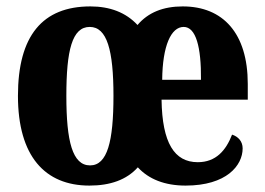

<svg xmlns="http://www.w3.org/2000/svg" viewBox="-20 -569 826 599"><path d="M259 10C324 10 375 -8 410 -47C444 -10 494 10 559 10C687 10 737 -53 737 -106C737 -128 723 -143 704 -149C685 -100 654 -63 597 -63C524 -63 486 -123 484 -258H753V-307C753 -465 676 -549 550 -549C489 -549 442 -530 409 -491C373 -530 323 -549 262 -549C113 -549 36 -458 36 -270C36 -82 120 10 259 10ZM607 -320H486C487 -427 514 -485 553 -485C591 -485 608 -423 607 -320ZM261 -53C206 -53 187 -128 187 -270C187 -412 205 -485 260 -485C314 -485 334 -412 334 -270C334 -128 315 -53 261 -53Z"/></svg>

Font: Noto Serif Devanagari ExtraCondensed ExtraBold
Style: Regular
Weight: 800
Width: 2
Designer: Universal Thirst, Indian Type Foundry and the Monotype Design Team
Foundry: Monotype Imaging Inc.
Version: Version 2.004